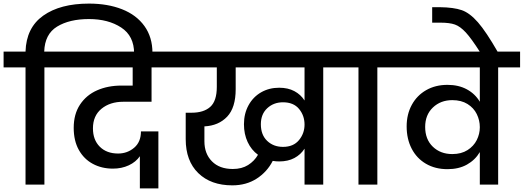

<svg xmlns="http://www.w3.org/2000/svg" viewBox="-44 -1027 2913 1068"><path d="M804 -733V-715H702V-730Q702 -827 630 -874Q558 -921 451 -921Q342 -921 273.5 -879Q205 -837 202 -740H325V-652H203V0H98V-652H-24V-740H98Q102 -873 196.5 -940Q291 -1007 451 -1007Q555 -1007 635 -975.5Q715 -944 759.5 -882Q804 -820 804 -733Z M473 -313Q473 -249 511 -211Q549 -173 613 -173Q664 -173 702 -205Q740 -237 740 -296H837V21H734V-158Q712 -126 672.5 -107.5Q633 -89 584 -89Q522 -89 472.5 -115.5Q423 -142 394.5 -193Q366 -244 366 -316Q366 -392 401 -445Q436 -498 496 -524.5Q556 -551 632 -551H694V-652H277V-740H935L934 -652H799V-461H642Q568 -461 520.5 -422Q473 -383 473 -313Z M1876 -740V-652H1754V0H1650V-200Q1629 -167 1593.5 -148Q1558 -129 1509 -129Q1491 -129 1473 -132Q1442 -71 1384 -33.5Q1326 4 1248 4Q1129 4 1059 -64Q989 -132 989 -253V-400H1022Q1089 -400 1125.5 -432.5Q1162 -465 1162 -544V-652H887V-740ZM1391 -166Q1354 -193 1333.5 -237Q1313 -281 1313 -336Q1313 -395 1338.5 -441.5Q1364 -488 1408.5 -513.5Q1453 -539 1509 -539Q1558 -539 1593.5 -520Q1629 -501 1650 -468V-652H1267V-531Q1267 -428 1219.5 -378Q1172 -328 1093 -324V-241Q1093 -172 1135 -129.5Q1177 -87 1251 -87Q1301 -87 1336 -109Q1371 -131 1391 -166ZM1650 -334Q1650 -384 1619.5 -421Q1589 -458 1530 -458Q1478 -458 1442.5 -425Q1407 -392 1407 -336Q1407 -277 1442 -243.5Q1477 -210 1530 -210Q1588 -210 1619 -247.5Q1650 -285 1650 -334Z M1950 0V-652H1828V-740H2177V-652H2055V0Z M2849 -740V-652H2727V0H2625V-181Q2599 -137 2553.5 -111.5Q2508 -86 2445 -86Q2377 -86 2325.5 -116Q2274 -146 2246 -200Q2218 -254 2218 -324Q2218 -391 2246.5 -443.5Q2275 -496 2326.5 -525.5Q2378 -555 2445 -555Q2507 -555 2553 -530Q2599 -505 2625 -461V-652H2129V-740ZM2625 -319V-320Q2625 -358 2608 -392.5Q2591 -427 2556.5 -448.5Q2522 -470 2472 -470Q2407 -470 2364 -429Q2321 -388 2321 -321Q2321 -252 2363.5 -211Q2406 -170 2472 -170Q2522 -170 2556.5 -192Q2591 -214 2608 -248Q2625 -282 2625 -319Z M2627 -736Q2578 -813 2547 -846.5Q2516 -880 2486.5 -890.5Q2457 -901 2405 -901H2360V-987H2403Q2480 -986 2524.5 -970.5Q2569 -955 2614.5 -903Q2660 -851 2726 -736Z"/></svg>

Font: Poppins Medium A&M
Style: Regular
Weight: 500
Designer: Ninad Kale (Devanagari), Jonny Pinhorn (Latin)
Foundry: Indian Type Foundry
Version: 4.004